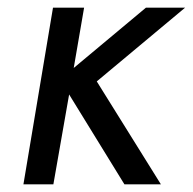

<svg xmlns="http://www.w3.org/2000/svg" viewBox="-20 -480 502 500"><path d="M118 -460 41 0H119L160 -234L304 0H399L232 -268L462 -460H360L172 -303L199 -460Z"/></svg>

Font: Jost
Style: Italic
Weight: 400
Italic angle: -5°
Version: Version 3.710